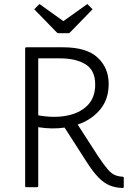

<svg xmlns="http://www.w3.org/2000/svg" viewBox="-20 -1010 650 954"><path d="M105 -86V-769Q105 -775 111 -775H294Q410 -775 465 -724Q520 -673 520 -593Q520 -516 477 -465Q434 -414 366 -391L468 -233Q496 -191 515 -169Q534 -147 551.5 -140Q569 -133 589 -132Q595 -132 595 -126V-82Q595 -76 589 -76Q554 -77 525.5 -88.5Q497 -100 470 -127.5Q443 -155 412 -203L301 -376Q238 -367 170 -378V-86Q170 -80 164 -80H111Q105 -80 105 -86ZM170 -720V-437Q246 -423 310.5 -435Q375 -447 414 -485.5Q453 -524 453 -590Q453 -661 405 -690.5Q357 -720 279 -720ZM150 -964 176 -990 295 -905 414 -990 440 -964 328 -849Q324 -845 320 -845H270Q266 -845 262 -849Z"/></svg>

Font: Gowun Dodum
Style: Regular
Weight: 400
Designer: Yanghee Ryu
Foundry: Yanghee Ryu
Version: Version 2.000